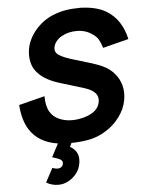

<svg xmlns="http://www.w3.org/2000/svg" viewBox="-65 -817 841 1120"><g transform="rotate(-5 356.0 -257.0)"><path d="M656 -206.5Q647.5 -156.5 613 -109.5Q577.5 -61.5 528 -32.5Q485.5 -6 437.5 4.2Q389.5 14.5 328 15.5L317.5 37.5Q348 54 359.5 82.5Q368.5 105.5 363.5 136.5Q357.5 174.5 333.5 202Q312.5 226 286.2 239Q260 252 231.5 252Q192.5 252 160.5 232.5L204 151Q223.5 157.5 234.5 157.5Q250.5 157.5 260.5 147Q267 139 267.5 133.5Q269 124.5 266.5 118.2Q264 112 256.8 107.2Q249.5 102.5 237.5 98.2Q225.5 94 208.5 88.5L249 11.5Q137.5 -5 85.5 -85.5Q49 -143 43.5 -231.5L195 -270Q195 -211 215.5 -177Q233 -147.5 267.5 -132Q302 -116.5 343.5 -116.5Q375 -116.5 409.5 -125.5Q443 -134 465.5 -149Q500 -170.5 507.5 -210.5Q512.5 -242.5 492.5 -262.5Q473.5 -283 432.5 -296L300 -336.5Q209.5 -362.5 168.5 -406.5Q140.5 -433.5 131.2 -472Q122 -510.5 129 -552Q140 -611.5 183.5 -662.5Q227 -712.5 284.5 -736.5Q324 -753 363.5 -759.2Q403 -765.5 448 -765.5Q540.5 -763 598 -729Q642 -703 670.5 -660Q699 -617 711.5 -559.5L560.5 -521Q551 -552 539.5 -571.5Q528 -591 505 -605Q467 -632.5 415.5 -632.5Q365.5 -632.5 328 -611.5Q307 -600 294 -583.2Q281 -566.5 278 -549Q274 -527.5 286.5 -513.5Q300.5 -495 364.5 -474L488.5 -436.5Q512 -429 530.8 -421.5Q549.5 -414 564.5 -405.5Q579.5 -397 591.8 -387.2Q604 -377.5 614.5 -365.5Q643 -333.5 653.8 -292.8Q664.5 -252 656 -206.5Z"/></g></svg>

Font: Russisch Sans ExtraBold
Style: Italic
Weight: 800
Width: 4
Italic angle: -10°
Designer: Michael Sharanda (font) & Cristiano Sobral (main changes)
Foundry: Michael Sharanda
Version: Version 2.00;September 8, 2020;FontCreator 13.0.0.2681 64-bi